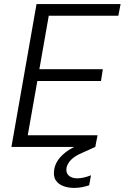

<svg xmlns="http://www.w3.org/2000/svg" viewBox="-20 -720 611 941"><path d="M36 0 159 -700H571L560 -643H219L173 -381H484L475 -323H163L116 -57H458L447 0ZM343 201Q315 201 290.5 192Q266 183 253 163Q240 143 246 109Q250 86 264.5 64.5Q279 43 306 23Q333 3 376 -14L435 -38L447 0L383 29Q345 45 327.5 64Q310 83 306 102Q302 127 317 140.5Q332 154 359 154Q373 154 391 150Q409 146 426 139L417 188Q400 194 381 197.5Q362 201 343 201Z"/></svg>

Font: DM Sans 12pt Light
Style: Italic
Weight: 300
Italic angle: -10°
Version: Version 4.004;gftools[0.9.30]